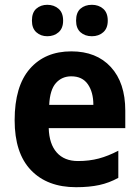

<svg xmlns="http://www.w3.org/2000/svg" viewBox="-20 -770 580 800"><path d="M277 -556Q382 -556 442 -490.5Q502 -425 502 -309V-236H183Q185 -170 216.5 -134.5Q248 -99 305 -99Q352 -99 391.5 -109.5Q431 -120 473 -142V-29Q435 -8 393.5 1Q352 10 297 10Q177 10 109 -61Q41 -132 41 -269Q41 -411 104.5 -483.5Q168 -556 277 -556ZM277 -452Q238 -452 213 -424Q188 -396 185 -333H369Q369 -386 346 -419Q323 -452 277 -452ZM113 -684Q113 -718 131.5 -734Q150 -750 177 -750Q205 -750 224 -733.5Q243 -717 243 -684Q243 -652 224 -635.5Q205 -619 177 -619Q150 -619 131.5 -635.5Q113 -652 113 -684ZM297 -684Q297 -718 315.5 -734Q334 -750 363 -750Q391 -750 410 -733.5Q429 -717 429 -684Q429 -652 410 -635.5Q391 -619 363 -619Q334 -619 315.5 -635.5Q297 -652 297 -684Z"/></svg>

Font: Noto Sans Tamil SemiCondensed
Style: Bold
Weight: 700
Width: 4
Designer: Jelle Bosma - Monotype Design Team
Foundry: Monotype Imaging Inc.
Version: Version 2.004; ttfautohint (v1.8.4.7-5d5b)